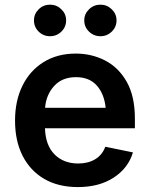

<svg xmlns="http://www.w3.org/2000/svg" viewBox="-20 -779 631 811"><path d="M308.6 11.2Q226.1 11.2 166.7 -23.4Q107.4 -58.1 75.4 -121.1Q43.5 -184.1 43.5 -269.5Q43.5 -353.5 75 -417.2Q106.4 -481 164.3 -516.8Q222.2 -552.7 300.3 -552.7Q366.7 -552.7 423.6 -523.7Q480.5 -494.6 515.1 -433.8Q549.8 -373 549.8 -277.3V-237.3H169.9Q172.4 -164.6 210.7 -126.5Q249 -88.4 310.1 -88.4Q352.1 -88.4 382.1 -106.4Q412.1 -124.5 424.8 -159.2L541.5 -135.3Q522 -69.3 460.7 -29.1Q399.4 11.2 308.6 11.2ZM170.4 -323.7H426.3Q420.4 -382.3 388.9 -417.7Q357.4 -453.1 300.8 -453.1Q242.7 -453.1 208.7 -415.8Q174.8 -378.4 170.4 -323.7ZM191.4 -626Q163.1 -626 143.3 -645.5Q123.5 -665 123.5 -692.9Q123.5 -720.2 143.3 -739.7Q163.1 -759.3 191.4 -759.3Q219.2 -759.3 239.3 -739.7Q259.3 -720.2 259.3 -692.9Q259.3 -665 239.3 -645.5Q219.2 -626 191.4 -626ZM404.3 -626Q376 -626 356 -645.5Q335.9 -665 335.9 -692.9Q335.9 -720.2 356 -739.7Q376 -759.3 404.3 -759.3Q432.1 -759.3 452.1 -739.7Q472.2 -720.2 472.2 -692.9Q472.2 -665 452.1 -645.5Q432.1 -626 404.3 -626Z"/></svg>

Font: Inter SemiBold
Style: Regular
Weight: 600
Designer: Rasmus Andersson
Foundry: rsms
Version: Version 4.001;git-9221beed3